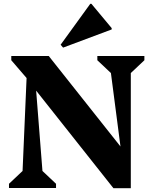

<svg xmlns="http://www.w3.org/2000/svg" viewBox="-20 -983 802 1004"><path d="M27 0V-22L98 -89L119 -575L39 -668V-690H235L610 -217L560 -601L489 -668V-690H735V-668L664 -601V1H573L169 -509L202 -89L273 -22V0ZM310 -734 297 -749 452 -963H458L564 -836V-829Z"/></svg>

Font: Platypi
Style: Bold
Weight: 700
Designer: David Sargent
Foundry: Bolt Cutter Type
Version: Version 1.200; ttfautohint (v1.8.4.7-5d5b)